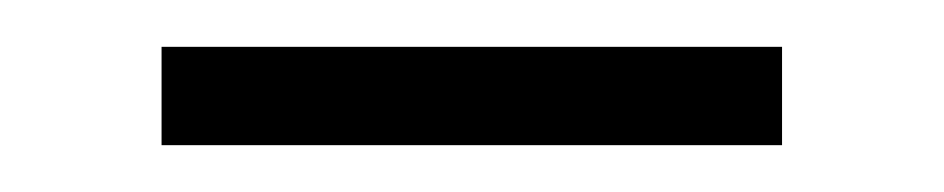

<svg xmlns="http://www.w3.org/2000/svg" viewBox="-20 -584 403 82"><path d="M49 -564H314V-522H49Z"/></svg>

Font: Ysabeau SC Semilight
Style: Regular
Weight: 300
Designer: Christian Thalmann (Catharsis Fonts)
Version: Version 0.003